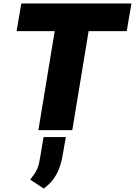

<svg xmlns="http://www.w3.org/2000/svg" viewBox="-20 -747 774 1102"><path d="M75.3 -568.2 102.3 -727.3H734.4L707.4 -568.2H488.6L394.9 0H200.3L294 -568.2ZM358 39.8 340.9 136.4Q331 202.4 305.6 250.7Q280.2 299 231.5 335.2L153.4 284.1Q167.6 264.9 178.1 250.5Q188.6 236.2 196.9 214Q205.3 191.8 211.6 149.1L230.1 39.8Z"/></svg>

Font: Inter UI Black
Style: Italic
Weight: 900
Italic angle: -9.39999°
Designer: Rasmus Andersson
Foundry: rsms
Version: 3.2;8d6f07862